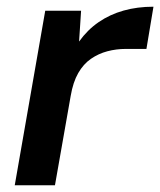

<svg xmlns="http://www.w3.org/2000/svg" viewBox="-20 -553 478 573"><path d="M24 0 115 -521H222L216 -429Q241 -464 274.5 -487Q308 -510 349 -521.5Q390 -533 438 -533L417 -407H355Q327 -407 300.5 -400Q274 -393 251.5 -377.5Q229 -362 213.5 -335Q198 -308 191 -267L144 0Z"/></svg>

Font: DM Sans 10pt SemiBold
Style: Italic
Weight: 600
Italic angle: -10°
Version: Version 4.004;gftools[0.9.30]